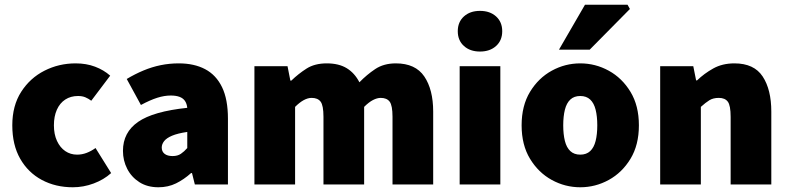

<svg xmlns="http://www.w3.org/2000/svg" viewBox="-20 -780 3336 812"><path d="M288 12Q215 12 157 -19Q99 -50 65.5 -108.5Q32 -167 32 -250Q32 -333 69.5 -391.5Q107 -450 168 -481Q229 -512 300 -512Q345 -512 382 -498Q419 -484 446 -460L366 -354Q354 -363 341 -368.5Q328 -374 310 -374Q279 -374 256 -359Q233 -344 220.5 -316Q208 -288 208 -250Q208 -212 221 -184Q234 -156 256 -141Q278 -126 306 -126Q327 -126 346.5 -133.5Q366 -141 384 -154L450 -48Q419 -20 376 -4Q333 12 288 12Z M650 12Q603 12 569.5 -9.5Q536 -31 518 -66Q500 -101 500 -142Q500 -220 564 -264.5Q628 -309 772 -324Q770 -342 762 -353.5Q754 -365 739 -370.5Q724 -376 702 -376Q675 -376 645 -366.5Q615 -357 576 -336L516 -446Q551 -467 587 -482Q623 -497 660 -504.5Q697 -512 736 -512Q801 -512 847.5 -487.5Q894 -463 919 -411.5Q944 -360 944 -278V0H804L792 -48H788Q758 -21 724.5 -4.5Q691 12 650 12ZM710 -120Q731 -120 745 -129.5Q759 -139 772 -154V-222Q731 -216 707.5 -206Q684 -196 674 -183Q664 -170 664 -156Q664 -139 676 -129.5Q688 -120 710 -120Z M1056 0V-500H1196L1208 -439H1212Q1242 -468 1276.5 -490Q1311 -512 1362 -512Q1413 -512 1446.5 -491.5Q1480 -471 1500 -432Q1531 -464 1567 -488Q1603 -512 1654 -512Q1737 -512 1774.5 -456.5Q1812 -401 1812 -308V0H1640V-286Q1640 -334 1628 -350Q1616 -366 1590 -366Q1575 -366 1557.5 -357Q1540 -348 1520 -328V0H1348V-286Q1348 -334 1336 -350Q1324 -366 1298 -366Q1266 -366 1228 -328V0Z M1924 0V-500H2096V0ZM2010 -562Q1968 -562 1942 -585.5Q1916 -609 1916 -648Q1916 -687 1942 -710.5Q1968 -734 2010 -734Q2052 -734 2078 -710.5Q2104 -687 2104 -648Q2104 -609 2078 -585.5Q2052 -562 2010 -562Z M2434 12Q2370 12 2313.5 -19Q2257 -50 2221.5 -108.5Q2186 -167 2186 -250Q2186 -333 2221.5 -391.5Q2257 -450 2313.5 -481Q2370 -512 2434 -512Q2498 -512 2554.5 -481Q2611 -450 2646.5 -391.5Q2682 -333 2682 -250Q2682 -167 2646.5 -108.5Q2611 -50 2554.5 -19Q2498 12 2434 12ZM2434 -126Q2460 -126 2476 -141Q2492 -156 2499 -184Q2506 -212 2506 -250Q2506 -288 2499 -316Q2492 -344 2476 -359Q2460 -374 2434 -374Q2408 -374 2392 -359Q2376 -344 2369 -316Q2362 -288 2362 -250Q2362 -212 2369 -184Q2376 -156 2392 -141Q2408 -126 2434 -126ZM2344 -570 2454 -760H2634L2644 -742L2474 -570Z M2772 0V-500H2912L2924 -440H2928Q2958 -469 2996.5 -490.5Q3035 -512 3086 -512Q3169 -512 3205.5 -456.5Q3242 -401 3242 -308V0H3070V-286Q3070 -334 3058 -350Q3046 -366 3020 -366Q2996 -366 2980 -356Q2964 -346 2944 -328V0Z"/></svg>

Font: Source Sans 3 ExtraLight Black
Style: Regular
Weight: 900
Version: Version 3.052;hotconv 1.1.0;makeotfexe 2.6.0